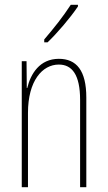

<svg xmlns="http://www.w3.org/2000/svg" viewBox="-20 -783 450 803"><path d="M306 -756V-763H276C242 -711 210 -671 165 -618V-606H179C218 -643 273 -707 306 -756ZM226 -537C146 -537 108 -474 94 -415H92L91 -527H71V0H97V-311C97 -445 157 -513 226 -513C281 -513 315 -471 315 -365V0H341V-375C341 -488 300 -537 226 -537Z"/></svg>

Font: Noto Sans Bengali ExtraCondensed Thin
Style: Regular
Weight: 100
Width: 2
Designer: Joana Ranito - Universal Thirst; Jelle Bosma - Monotype Design Team
Foundry: Universal Thirst ehf.
Version: Version 3.000